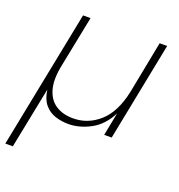

<svg xmlns="http://www.w3.org/2000/svg" viewBox="-134 -607 854 914"><g transform="rotate(20 292.5 -150.0)"><path d="M459 0H421L444 -117Q410 -50 354 -20Q298 10 242 10Q207 10 175 -0.5Q143 -11 121 -37.5Q99 -64 93 -110L31 200H-7L132 -500H170L118 -240Q103 -167 116.5 -118.5Q130 -70 166 -46.5Q202 -23 254 -23Q329 -23 387 -74.5Q445 -126 468 -233L520 -500H558Z"/></g></svg>

Font: Albert Sans ExtraLight
Style: Italic
Weight: 250
Italic angle: -11.25°
Designer: Andreas Rasmussen
Foundry: a.Foundry
Version: Version 1.025